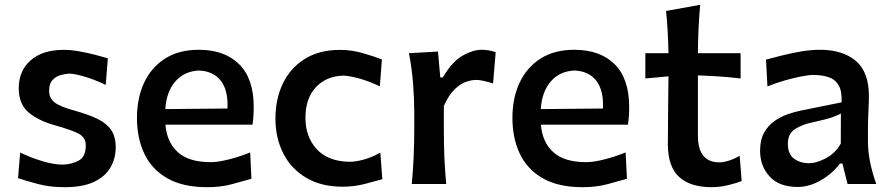

<svg xmlns="http://www.w3.org/2000/svg" viewBox="-20 -757 3665 790"><path d="M246.1 13.2Q184.1 13.2 135.5 0Q86.9 -13.2 54.2 -23.9L63 -129.4Q107.4 -107.9 154.5 -93.8Q201.7 -79.6 238.8 -79.6Q276.9 -81.1 304.9 -96.9Q333 -112.8 333 -158.7Q333 -190.9 304.9 -206.3Q276.9 -221.7 205.1 -241.7Q137.2 -260.7 97.2 -294.9Q57.1 -329.1 57.1 -394Q57.1 -465.3 105.7 -508.5Q154.3 -551.8 242.2 -551.8Q272.5 -551.8 306.4 -545.7Q340.3 -539.6 371.6 -531.5Q402.8 -523.4 423.8 -517.1L415 -407.7Q365.7 -431.2 325.2 -442.6Q284.7 -454.1 264.6 -454.1Q248 -453.1 228.8 -447.8Q209.5 -442.4 195.8 -427.5Q182.1 -412.6 182.1 -383.8Q182.1 -352.5 205.1 -335.2Q228 -317.9 285.6 -302.2Q341.8 -286.6 379.6 -268.6Q417.5 -250.5 436.8 -222.9Q456.1 -195.3 456.1 -150.9Q456.1 -105 434.3 -67.6Q412.6 -30.3 366.5 -8.5Q320.3 13.2 246.1 13.2Z M832.5 13.2Q732.4 13.2 668.5 -23.4Q604.5 -60.1 574 -124.3Q543.5 -188.5 543.5 -271.5Q543.5 -353.5 573 -416.7Q602.5 -480 659.4 -516.1Q716.3 -552.2 797.9 -552.2Q903.8 -552.2 963.9 -492.9Q1023.9 -433.6 1023.9 -317.4Q1023.9 -295.9 1022.7 -278.6Q1021.5 -261.2 1019 -244.1H660.6Q666.5 -171.9 711.7 -130.9Q756.8 -89.8 846.7 -89.8Q877.4 -89.8 922.6 -101.3Q967.8 -112.8 1009.3 -129.9L1014.6 -21.5Q981.9 -12.2 935.5 0.5Q889.2 13.2 832.5 13.2ZM916 -310.5Q919.4 -384.8 888.7 -424.6Q857.9 -464.4 799.3 -466.8Q738.3 -464.4 701.4 -421.9Q664.6 -379.4 660.2 -308.1Z M1390.1 11.2Q1301.8 11.2 1240 -25.4Q1178.2 -62 1145.8 -125.5Q1113.3 -189 1113.3 -269Q1113.3 -349.6 1144 -413.6Q1174.8 -477.5 1234.1 -514.6Q1293.5 -551.8 1378.9 -551.8Q1425.3 -551.8 1471.9 -538.6Q1518.6 -525.4 1551.3 -512.7L1543 -401.9Q1491.2 -425.8 1451.7 -435.8Q1412.1 -445.8 1392.1 -445.8Q1322.3 -443.8 1279.5 -397.9Q1236.8 -352.1 1236.8 -272Q1236.8 -193.8 1283.2 -143.3Q1329.6 -92.8 1418 -91.3Q1444.8 -91.3 1478.3 -100.8Q1511.7 -110.4 1544.9 -128.9L1553.2 -19.5Q1522.5 -10.7 1479.5 0.2Q1436.5 11.2 1390.1 11.2Z M1674.3 0Q1679.7 -58.6 1682.1 -113.5Q1684.6 -168.5 1684.6 -235.4V-289.1Q1684.6 -349.6 1679.7 -412.4Q1674.8 -475.1 1662.6 -538.1L1782.2 -544.9L1791.5 -438.5H1802.2Q1840.8 -504.4 1883.8 -528.3Q1926.8 -552.2 1961.4 -552.2Q1975.1 -552.2 1990.5 -549.8Q2005.9 -547.4 2019.5 -542L2008.8 -413.6Q1991.2 -419.4 1972.2 -423.8Q1953.1 -428.2 1939 -428.2Q1921.4 -428.2 1898.4 -420.7Q1875.5 -413.1 1851.3 -390.1Q1827.1 -367.2 1806.2 -321.3V-229.5Q1806.2 -167 1808.3 -112.8Q1810.5 -58.6 1815.9 0Z M2377.4 13.2Q2277.3 13.2 2213.4 -23.4Q2149.4 -60.1 2118.9 -124.3Q2088.4 -188.5 2088.4 -271.5Q2088.4 -353.5 2117.9 -416.7Q2147.5 -480 2204.3 -516.1Q2261.2 -552.2 2342.8 -552.2Q2448.7 -552.2 2508.8 -492.9Q2568.8 -433.6 2568.8 -317.4Q2568.8 -295.9 2567.6 -278.6Q2566.4 -261.2 2564 -244.1H2205.6Q2211.4 -171.9 2256.6 -130.9Q2301.8 -89.8 2391.6 -89.8Q2422.4 -89.8 2467.5 -101.3Q2512.7 -112.8 2554.2 -129.9L2559.6 -21.5Q2526.9 -12.2 2480.5 0.5Q2434.1 13.2 2377.4 13.2ZM2460.9 -310.5Q2464.4 -384.8 2433.6 -424.6Q2402.8 -464.4 2344.2 -466.8Q2283.2 -464.4 2246.3 -421.9Q2209.5 -379.4 2205.1 -308.1Z M2908.2 13.2Q2820.3 13.2 2774.2 -29.1Q2728 -71.3 2728 -164.1Q2728 -236.3 2729 -307.1Q2730 -377.9 2730.5 -442.9L2635.3 -434.1V-538.1H2730.5Q2729 -627 2720.7 -711.9L2860.8 -737.3Q2856.4 -683.6 2854.2 -638.4Q2852.1 -593.3 2851.6 -538.1H3027.3V-434.1Q2983.4 -439.5 2939 -442.4Q2894.5 -445.3 2851.6 -446.8V-198.7Q2851.6 -88.9 2940.4 -88.9Q2956.5 -88.9 2980.2 -96.4Q3003.9 -104 3023.4 -116.2L3031.7 -12.2Q3013.2 -4.4 2977.8 4.4Q2942.4 13.2 2908.2 13.2Z M3261.7 12.2Q3186 12.2 3146.7 -30.8Q3107.4 -73.7 3107.4 -136.7Q3107.4 -181.6 3124 -211.2Q3140.6 -240.7 3166.7 -259Q3192.9 -277.3 3222.2 -287.4Q3251.5 -297.4 3276.4 -302.2L3442.9 -335.9Q3444.8 -382.8 3430.2 -407Q3415.5 -431.2 3388.2 -439.9Q3360.8 -448.7 3324.2 -448.7Q3310.1 -448.7 3280 -443.1Q3250 -437.5 3212.4 -427Q3174.8 -416.5 3137.7 -401.4L3131.8 -511.7Q3157.7 -518.6 3194.8 -528.1Q3231.9 -537.6 3273.7 -544.9Q3315.4 -552.2 3354 -552.2Q3446.3 -552.2 3500.7 -507.1Q3555.2 -461.9 3555.2 -360.8Q3555.2 -335.9 3553.2 -298.6Q3551.3 -261.2 3551.3 -228.5V-172.9Q3551.3 -96.7 3585.4 0H3467.3L3446.3 -84H3436Q3406.2 -43.9 3358.6 -15.9Q3311 12.2 3261.7 12.2ZM3310.1 -85.4Q3338.9 -85.4 3377.7 -105.7Q3416.5 -126 3439.5 -166L3439.9 -290Q3428.2 -283.2 3405.5 -274.9Q3382.8 -266.6 3322.8 -253.4Q3282.7 -245.6 3252.2 -226.6Q3221.7 -207.5 3221.7 -165.5Q3221.7 -122.6 3247.3 -104Q3272.9 -85.4 3310.1 -85.4Z"/></svg>

Font: Pinar DS1 SemiBold
Style: Regular
Weight: 600
Designer: Amin Abedi
Version: Version 3.000